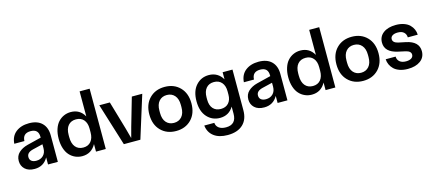

<svg xmlns="http://www.w3.org/2000/svg" viewBox="-61 -1346 4958 2186"><g transform="rotate(-15 2418.0 -252.5)"><path d="M191.9 9.8Q118.7 9.8 78.4 -27.8Q38.1 -65.4 38.1 -124Q38.1 -184.1 78.4 -221.7Q118.7 -259.3 183.1 -275.9L348.1 -316.9V-326.2Q348.1 -418 255.9 -418Q162.1 -418 159.2 -327.1H40Q45.9 -415.5 106.2 -462.6Q166.5 -509.8 261.2 -509.8Q359.4 -509.8 412.6 -457.5Q465.8 -405.3 465.8 -312V0H350.1V-83Q297.9 9.8 191.9 9.8ZM155.8 -139.2Q155.8 -107.9 176.8 -91.6Q197.8 -75.2 233.9 -75.2Q284.7 -75.2 316.4 -106.9Q348.1 -138.7 348.1 -192.9V-238.8L229 -210Q191.4 -200.7 173.6 -183.3Q155.8 -166 155.8 -139.2Z M752.9 9.8Q709 9.8 670.9 -7.1Q632.8 -23.9 604 -55.7Q575.2 -87.4 558.8 -137.5Q542.5 -187.5 542.5 -250Q542.5 -312.5 558.8 -362.5Q575.2 -412.6 604 -444.3Q632.8 -476.1 670.9 -492.9Q709 -509.8 752.9 -509.8Q859.4 -509.8 912.6 -416V-710.9H1030.8V0H915.5V-88.9Q861.8 9.8 752.9 9.8ZM663.6 -237.8Q663.6 -162.6 697 -122.3Q730.5 -82 789.6 -82Q847.7 -82 880.1 -121.1Q912.6 -160.2 912.6 -228V-272.9Q912.6 -337.9 880.1 -376Q847.7 -414.1 789.6 -414.1Q730.5 -414.1 697 -375.2Q663.6 -336.4 663.6 -263.2Z M1243.7 0 1088.4 -500H1212.4L1309.6 -167L1341.8 -48.8H1343.8L1375.5 -167L1471.7 -500H1594.7L1438.5 0Z M2038.6 -60.5Q1969.7 9.8 1859.4 9.8Q1749 9.8 1680.2 -60.5Q1611.3 -130.9 1611.3 -250Q1611.3 -369.1 1680.2 -439.5Q1749 -509.8 1859.4 -509.8Q1969.7 -509.8 2038.6 -439.5Q2107.4 -369.1 2107.4 -250Q2107.4 -130.9 2038.6 -60.5ZM1733.4 -236.8Q1733.4 -164.1 1767.8 -125Q1802.2 -85.9 1859.4 -85.9Q1917 -85.9 1951.7 -125.2Q1986.3 -164.6 1986.3 -236.8V-263.2Q1986.3 -335.4 1951.7 -374.8Q1917 -414.1 1859.4 -414.1Q1802.2 -414.1 1767.8 -375Q1733.4 -335.9 1733.4 -263.2Z M2415 206.1Q2312.5 206.1 2252.2 159.7Q2191.9 113.3 2183.1 32.2H2301.3Q2304.2 70.8 2334.7 93.5Q2365.2 116.2 2418 116.2Q2540 116.2 2540 -12.2V-95.2Q2485.8 -4.9 2380.4 -4.9Q2289.1 -4.9 2229 -71.3Q2168.9 -137.7 2168.9 -256.8Q2168.9 -376.5 2229 -443.1Q2289.1 -509.8 2380.4 -509.8Q2433.6 -509.8 2474.9 -485.6Q2516.1 -461.4 2542 -416V-500H2658.2V-21Q2658.2 87.9 2594.2 147Q2530.3 206.1 2415 206.1ZM2291 -245.1Q2291 -176.3 2324.2 -138.7Q2357.4 -101.1 2416 -101.1Q2474.1 -101.1 2507.1 -137.7Q2540 -174.3 2540 -236.8V-275.9Q2540 -341.3 2507.1 -379.6Q2474.1 -418 2416 -418Q2357.4 -418 2324.2 -379.2Q2291 -340.3 2291 -269Z M2897.9 9.8Q2824.7 9.8 2784.4 -27.8Q2744.1 -65.4 2744.1 -124Q2744.1 -184.1 2784.4 -221.7Q2824.7 -259.3 2889.2 -275.9L3054.2 -316.9V-326.2Q3054.2 -418 2961.9 -418Q2868.2 -418 2865.2 -327.1H2746.1Q2752 -415.5 2812.3 -462.6Q2872.6 -509.8 2967.3 -509.8Q3065.4 -509.8 3118.7 -457.5Q3171.9 -405.3 3171.9 -312V0H3056.2V-83Q3003.9 9.8 2897.9 9.8ZM2861.8 -139.2Q2861.8 -107.9 2882.8 -91.6Q2903.8 -75.2 2939.9 -75.2Q2990.7 -75.2 3022.5 -106.9Q3054.2 -138.7 3054.2 -192.9V-238.8L2935.1 -210Q2897.5 -200.7 2879.6 -183.3Q2861.8 -166 2861.8 -139.2Z M3459 9.8Q3415 9.8 3377 -7.1Q3338.9 -23.9 3310.1 -55.7Q3281.2 -87.4 3264.9 -137.5Q3248.5 -187.5 3248.5 -250Q3248.5 -312.5 3264.9 -362.5Q3281.2 -412.6 3310.1 -444.3Q3338.9 -476.1 3377 -492.9Q3415 -509.8 3459 -509.8Q3565.4 -509.8 3618.7 -416V-710.9H3736.8V0H3621.6V-88.9Q3567.9 9.8 3459 9.8ZM3369.6 -237.8Q3369.6 -162.6 3403.1 -122.3Q3436.5 -82 3495.6 -82Q3553.7 -82 3586.2 -121.1Q3618.7 -160.2 3618.7 -228V-272.9Q3618.7 -337.9 3586.2 -376Q3553.7 -414.1 3495.6 -414.1Q3436.5 -414.1 3403.1 -375.2Q3369.6 -336.4 3369.6 -263.2Z M4243.7 -60.5Q4174.8 9.8 4064.5 9.8Q3954.1 9.8 3885.3 -60.5Q3816.4 -130.9 3816.4 -250Q3816.4 -369.1 3885.3 -439.5Q3954.1 -509.8 4064.5 -509.8Q4174.8 -509.8 4243.7 -439.5Q4312.5 -369.1 4312.5 -250Q4312.5 -130.9 4243.7 -60.5ZM3938.5 -236.8Q3938.5 -164.1 3972.9 -125Q4007.3 -85.9 4064.5 -85.9Q4122.1 -85.9 4156.7 -125.2Q4191.4 -164.6 4191.4 -236.8V-263.2Q4191.4 -335.4 4156.7 -374.8Q4122.1 -414.1 4064.5 -414.1Q4007.3 -414.1 3972.9 -375Q3938.5 -335.9 3938.5 -263.2Z M4529.3 -210Q4381.3 -243.2 4381.3 -355Q4381.3 -426.8 4436.5 -468.3Q4491.7 -509.8 4585.4 -509.8Q4638.2 -509.8 4679.7 -495.1Q4721.2 -480.5 4746.1 -455.8Q4771 -431.2 4784.2 -401.1Q4797.4 -371.1 4798.3 -337.9H4681.2Q4680.2 -375.5 4655.3 -398.2Q4630.4 -420.9 4583.5 -420.9Q4544.4 -420.9 4521.5 -406.2Q4498.5 -391.6 4498.5 -365.2Q4498.5 -323.7 4559.6 -309.1L4646.5 -291Q4795.4 -259.8 4795.4 -145Q4795.4 -72.8 4739.5 -31.5Q4683.6 9.8 4590.3 9.8Q4537.1 9.8 4495.1 -4.9Q4453.1 -19.5 4427.7 -44.2Q4402.3 -68.8 4388.7 -98.9Q4375 -128.9 4373.5 -162.1H4490.2Q4491.2 -124.5 4517.8 -101.8Q4544.4 -79.1 4592.3 -79.1Q4632.3 -79.1 4655.3 -94.2Q4678.2 -109.4 4678.2 -136.2Q4678.2 -176.8 4616.2 -190.9Z"/></g></svg>

Font: TASA Orbiter Display SemiBold
Style: Regular
Weight: 600
Designer: Weizhong Zhang
Version: Version 1.000;Glyphs 3.1.2 (3151)